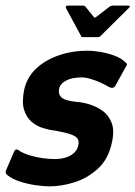

<svg xmlns="http://www.w3.org/2000/svg" viewBox="-33 -657 481 682"><path d="M16 -116Q20 -127 26.5 -126Q33 -125 38 -120Q53 -111 75 -104.5Q97 -98 119.5 -95Q142 -92 161 -92Q182 -92 199 -97Q216 -102 228.5 -112.5Q241 -123 245 -140Q248 -154 243.5 -163Q239 -172 220.5 -179Q202 -186 163 -193Q143 -195 120 -202Q97 -209 79 -224.5Q61 -240 52.5 -267Q44 -294 53 -339Q63 -383 95.5 -413.5Q128 -444 176 -460.5Q224 -477 279 -477Q296 -477 321 -473Q346 -469 370.5 -460.5Q395 -452 410 -438Q418 -432 418 -428.5Q418 -425 413 -418L377 -353Q371 -341 356 -347Q343 -355 325.5 -363Q308 -371 290 -376.5Q272 -382 257 -382Q223 -382 202 -371Q181 -360 177 -342Q174 -326 181 -316Q188 -306 203.5 -301.5Q219 -297 240 -295Q259 -294 284 -286.5Q309 -279 330.5 -264Q352 -249 363 -222Q374 -195 365 -153Q353 -93 315.5 -58.5Q278 -24 231.5 -9.5Q185 5 142 5Q124 5 95 1Q66 -3 38 -12Q10 -21 -8 -36Q-15 -42 -12 -51ZM261 -525Q255 -525 255 -529L201 -629Q200 -632 201.5 -634.5Q203 -637 207 -637H262Q268 -637 270 -634L300 -597Q302 -592 309 -597L357 -634Q363 -637 367 -637H423Q428 -637 428 -634.5Q428 -632 425 -629L324 -529Q320 -525 315 -525Z"/></svg>

Font: Glory Thin
Style: Bold Italic
Weight: 700
Italic angle: -12°
Version: Version 1.011